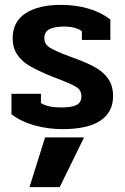

<svg xmlns="http://www.w3.org/2000/svg" viewBox="-20 -515 511 788"><path d="M27 -46V-130H148V-92Q176 -74 231 -74Q274 -74 294 -84Q314 -94 314 -120Q314 -143 297.5 -155Q281 -167 232 -186L186 -204Q133 -226 101.5 -244.5Q70 -263 51 -290.5Q32 -318 32 -358Q32 -426 85 -460.5Q138 -495 230 -495Q290 -495 342 -480Q394 -465 433 -435V-351H316V-387Q290 -406 243 -406Q205 -406 183.5 -395.5Q162 -385 162 -358Q162 -333 186 -318.5Q210 -304 262 -285L294 -273Q345 -254 376 -235.5Q407 -217 425.5 -189.5Q444 -162 444 -120Q444 -54 391.5 -19.5Q339 15 237 15Q178 15 123 0Q68 -15 27 -46ZM165 49H325L225 253H101Z"/></svg>

Font: Pridi Medium
Style: Regular
Weight: 500
Designer: Katatrad Team
Foundry: CadsonDemak
Version: Version 1.001